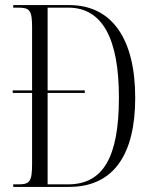

<svg xmlns="http://www.w3.org/2000/svg" viewBox="-20 -734 595 754"><path d="M32 0H251C429 0 511 -131 511 -350C511 -581 420 -714 252 -714H32V-704H51C97 -704 106 -694 106 -626V-379H30V-369H106V-92C106 -20 97 -10 51 -10H32ZM247 -10H167V-369H313V-379H167V-704H248C383 -704 447 -581 447 -351C447 -113 383 -10 247 -10Z"/></svg>

Font: Noto Serif Display ExtraCondensed Light
Style: Regular
Weight: 300
Width: 2
Designer: Monotype Design Team
Foundry: Monotype Imaging Inc.
Version: Version 2.009